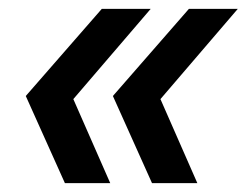

<svg xmlns="http://www.w3.org/2000/svg" viewBox="-20 -481 555 432"><path d="M228 -69H126L38 -265L209 -461H319L145 -258ZM424 -69H322L234 -265L405 -461H515L341 -258Z"/></svg>

Font: CBA Beacon Sans Bold
Style: Italic
Weight: 700
Italic angle: -13°
Designer: Wei Huang
Foundry: Wei Huang
Version: Version 1.002